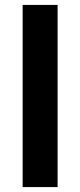

<svg xmlns="http://www.w3.org/2000/svg" viewBox="-20 -760 326 780"><path d="M72 0V-740H214V0Z"/></svg>

Font: Readex Pro SemiBold
Style: Regular
Weight: 600
Designer: Bonnie Shaver-Troup, Thomas Jockin
Foundry: Lexend
Version: Version 1.204